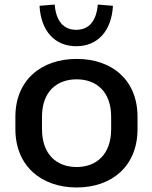

<svg xmlns="http://www.w3.org/2000/svg" viewBox="-20 -805 663 835"><path d="M313.5 10.3C467.8 10.3 578.1 -83.5 578.1 -243.7V-296.9C578.1 -456.5 467.8 -548.8 313.5 -548.8C159.2 -548.8 46.9 -456.5 46.9 -296.9V-243.7C46.9 -83.5 159.2 10.3 313.5 10.3ZM313.5 -78.6C227.5 -78.6 162.6 -132.3 162.6 -243.7V-296.9C162.6 -407.2 227.5 -460 313.5 -460C398.4 -460 463.4 -407.2 463.4 -296.9V-243.7C463.4 -132.8 398.4 -78.6 313.5 -78.6ZM311.5 -604C405.3 -604 465.3 -670.9 471.2 -779.8L405.3 -785.2C399.4 -713.9 367.2 -675.3 311.5 -675.3C255.9 -675.3 223.6 -713.9 217.8 -785.2L151.9 -779.8C157.7 -670.9 217.8 -604 311.5 -604Z"/></svg>

Font: Winston Medium
Style: Regular
Weight: 500
Designer: Vernon Adams, Kim Jin-seong, David Berlow, Cristiano Sobral
Foundry: The Winston Project Authors
Version: Version 3.004